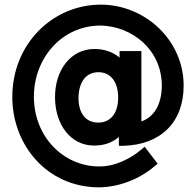

<svg xmlns="http://www.w3.org/2000/svg" viewBox="-20 -640 842 827"><path d="M385 -13C428 -13 463 -25 492 -50V-12H511C673 -16 771 -114 771 -271C771 -468 604 -620 414 -620C209 -620 33 -453 33 -222C33 -17 181 167 408 167C493 165 577 134 646 76L659 65L603 -8L589 4C546 40 480 77 408 77C254 77 126 -50 126 -224C126 -387 244 -530 414 -530C547 -527 677 -428 677 -270C676 -188 643 -136 589 -117V-420H495V-392C465 -417 428 -429 387 -429C285 -429 217 -339 217 -222C217 -100 287 -13 385 -13ZM318 -220C320 -292 354 -329 404 -329C456 -329 489 -288 489 -220C489 -150 454 -112 404 -112C347 -112 318 -154 318 -220Z"/></svg>

Font: Mint Spirit No2
Style: Bold
Weight: 700
Designer: HARENDAL Hirwen
Foundry: Arkandis Digital Foundry.
Version: Version 1.004;FFEdit